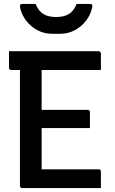

<svg xmlns="http://www.w3.org/2000/svg" viewBox="-20 -962 590 982"><path d="M26 -700H485Q488 -700 490 -698.5Q492 -697 494 -694.5Q496 -692 496 -689Q496 -665 496 -646.5Q496 -628 496 -604H37Q34 -604 31.5 -605.5Q29 -607 27.5 -609.5Q26 -612 26 -615Q26 -638 26 -657.5Q26 -677 26 -700ZM147 -400H429Q432 -400 434.5 -398.5Q437 -397 438.5 -395Q440 -393 440 -389Q440 -374 440 -360Q440 -346 440 -333.5Q440 -321 440 -307H147ZM93 0Q91 0 89 -1Q87 -2 85.5 -3.5Q84 -5 83 -7Q82 -9 82 -11Q82 -52 82 -109Q82 -166 82 -233Q82 -300 82 -371.5Q82 -443 82 -514Q82 -585 82 -648H200L193 -630Q193 -609 193 -586Q193 -563 193 -540Q193 -489 193 -433.5Q193 -378 193 -321Q193 -264 193 -207Q193 -150 193 -96H485Q490 -96 493 -93Q496 -90 496 -85Q496 -63 496 -42.5Q496 -22 496 0ZM372 -942Q389 -942 405.5 -942Q422 -942 438 -942Q448 -942 451 -937.5Q454 -933 451 -922Q443 -886 420 -856Q397 -826 362.5 -807.5Q328 -789 285 -789H249Q206 -789 171.5 -807.5Q137 -826 114 -856Q91 -886 83 -922Q81 -933 83.5 -937.5Q86 -942 96 -942Q112 -942 128.5 -942Q145 -942 162 -942Q177 -905 202 -890Q227 -875 267 -875Q307 -875 332 -890Q357 -905 372 -942Z"/></svg>

Font: Recursive Medium
Style: Regular
Weight: 500
Version: Version 1.085